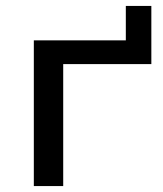

<svg xmlns="http://www.w3.org/2000/svg" viewBox="-20 -627 548 647"><path d="M94 0V-491H404V-607H490V-411H193V0Z"/></svg>

Font: Nunito Sans 10pt SemiExpanded Medium
Style: Regular
Weight: 500
Width: 6
Designer: Vernon Adams
Foundry: Vernon Adams
Version: Version 3.101;gftools[0.9.27]